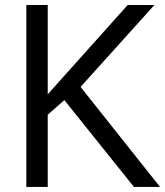

<svg xmlns="http://www.w3.org/2000/svg" viewBox="-20 -742 655 762"><path d="M84.5 0V-722.2H169.4V-367.7L486.8 -722.2H592.8L299.8 -397L615.2 0H511.7L235.4 -344.7L169.4 -286.6V0Z"/></svg>

Font: Oxygen
Style: Normal
Weight: 400
Designer: Vernon Adams
Foundry: Vernon Adams
Version: Version Release 0.2.2 webfont; ttfautohint (v0.8.52-bc40) -l